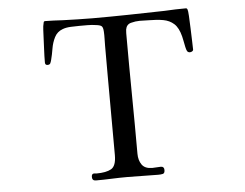

<svg xmlns="http://www.w3.org/2000/svg" viewBox="-52 -799 1104 866"><g transform="rotate(-5 500.0 -366.0)"><path d="M836 -547Q836 -542 831 -539Q826 -536 821 -536Q812 -536 808 -543Q805 -548 802 -561.5Q799 -575 796.5 -589Q794 -603 792 -610Q782 -650 762 -668Q742 -686 713.5 -691Q685 -696 649 -696Q639 -696 628.5 -696.5Q618 -697 607 -697Q588 -697 567.5 -691.5Q547 -686 543 -663Q542 -656 542 -647Q542 -638 542 -630Q542 -498 543.5 -365.5Q545 -233 545 -101Q545 -71 559 -51Q573 -31 606 -31Q616 -31 625.5 -32Q635 -33 645 -33Q660 -33 660 -17Q660 -2 651 0Q642 2 631 2Q596 2 561.5 1Q527 0 492 0Q455 0 419.5 1.5Q384 3 348 3Q331 3 331 -14Q331 -29 342 -29Q344 -29 347 -28.5Q350 -28 353 -28Q397 -28 420 -41Q443 -54 443 -103Q443 -192 442.5 -281.5Q442 -371 442 -461V-599Q442 -615 442.5 -631Q443 -647 442 -663Q441 -682 434.5 -687.5Q428 -693 410 -695Q391 -698 372 -698Q353 -698 334 -698Q318 -698 295.5 -697Q273 -696 258 -690Q233 -681 221 -657.5Q209 -634 204.5 -606.5Q200 -579 194 -556Q192 -548 189 -541.5Q186 -535 176 -535Q165 -535 165 -547Q165 -576 166.5 -604.5Q168 -633 169 -661Q170 -677 170.5 -694Q171 -711 175 -726L176 -730Q178 -733 182 -733Q202 -733 221.5 -732Q241 -731 261 -730Q295 -729 328.5 -728Q362 -727 396 -727Q478 -727 559.5 -728.5Q641 -730 723 -732Q773 -735 822 -735L824 -733Q825 -732 826 -731Q827 -730 827 -728Q829 -724 830.5 -699.5Q832 -675 833 -642.5Q834 -610 835 -583Q836 -556 836 -547Z"/></g></svg>

Font: Kaisei HarunoUmi
Style: Regular
Weight: 400
Designer: Font-Kai, 金井和夫
Foundry: KAZUO KANAI
Version: Version 5.003